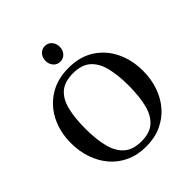

<svg xmlns="http://www.w3.org/2000/svg" viewBox="-247 -1077 1252 1252"><g transform="rotate(-45 379.0 -451.0)"><path d="M377.9 14.2Q299.3 14.2 237.8 -14.2Q176.3 -42.5 133.5 -92.5Q90.8 -142.6 68.4 -208.5Q45.9 -274.4 45.9 -349.6Q45.9 -449.7 86.2 -530.8Q126.5 -611.8 201.7 -659.7Q276.9 -707.5 381.8 -707.5Q486.8 -707.5 560.5 -659.7Q634.3 -611.8 673.3 -530.8Q712.4 -449.7 712.4 -349.6Q712.4 -274.4 689.7 -208.5Q667 -142.6 623.8 -92.5Q580.6 -42.5 518.6 -14.2Q456.5 14.2 377.9 14.2ZM379.9 -31.7Q457.5 -31.7 500.2 -70.1Q543 -108.4 560.5 -179.4Q578.1 -250.5 578.1 -348.6Q578.1 -446.8 560.1 -517.1Q542 -587.4 498.3 -624.8Q454.6 -662.1 377.4 -662.1Q299.8 -662.1 256.6 -624.8Q213.4 -587.4 196.3 -517.1Q179.2 -446.8 179.2 -348.6Q179.2 -250.5 197.3 -179.4Q215.3 -108.4 259 -70.1Q302.7 -31.7 379.9 -31.7ZM373.5 -773.4Q344.7 -773.4 326.4 -794.2Q308.1 -814.9 308.1 -845.2Q308.1 -876 326.4 -896.7Q344.7 -917.5 373.5 -917.5Q402.3 -917.5 420.7 -896.7Q439 -876 439 -845.2Q439 -814.9 420.7 -794.2Q402.3 -773.4 373.5 -773.4Z"/></g></svg>

Font: Gelasio Medium
Style: Regular
Weight: 500
Designer: Eben Sorkin
Foundry: Eben Sorkin
Version: Version 1.008